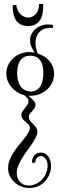

<svg xmlns="http://www.w3.org/2000/svg" viewBox="-20 -773 297 951"><path d="M121.1 -298.8Q126 -293.9 132.1 -288.8Q138.2 -283.7 143.6 -278.1Q148.9 -272.5 152.3 -266.6Q155.8 -260.7 155.8 -254.9Q155.8 -244.1 150.6 -236.8Q145.5 -229.5 139.4 -223.1Q133.3 -216.8 128.2 -210Q123 -203.1 123 -193.8Q123 -182.1 129.6 -174.1Q136.2 -166 144 -158.4Q151.9 -150.9 158.4 -142.1Q165 -133.3 165 -120.1Q165 -107.9 157.5 -92.8Q149.9 -77.6 138.7 -60.8Q127.4 -43.9 114 -25.9Q100.6 -7.8 89.4 10.5Q78.1 28.8 70.6 46.9Q63 64.9 63 82Q63 95.7 66.9 107.4Q70.8 119.1 78.6 127.7Q86.4 136.2 97.2 141.1Q107.9 146 122.1 146Q141.1 146 158.2 137.9Q175.3 129.9 188 116.2Q200.7 102.5 208.3 84.7Q215.8 66.9 215.8 47.9Q215.8 40 214.1 31.5Q212.4 22.9 208.3 16.1Q204.1 9.3 197.5 4.6Q190.9 0 181.2 0Q168.5 0 161.6 10.5Q154.8 21 154.8 33.2H138.2Q137.7 22.5 140.9 13.2Q144 3.9 149.9 -2.9Q155.8 -9.8 164.1 -13.4Q172.4 -17.1 182.1 -17.1Q195.3 -17.1 204.8 -11.2Q214.4 -5.4 220.5 3.9Q226.6 13.2 229.7 24.7Q232.9 36.1 232.9 47.9Q232.9 70.3 224.9 90.3Q216.8 110.4 202.4 125.5Q188 140.6 168.5 149.4Q148.9 158.2 126 158.2Q105.5 158.2 86.2 150.9Q66.9 143.6 52.2 130.4Q37.6 117.2 28.8 99.1Q20 81.1 20 60.1Q20 39.1 28.1 19Q36.1 -1 48.1 -19.3Q60.1 -37.6 74 -54.4Q87.9 -71.3 99.9 -86.4Q111.8 -101.6 119.9 -115.2Q127.9 -128.9 127.9 -141.1Q127.9 -149.9 121.3 -156.2Q114.7 -162.6 106.9 -169.2Q99.1 -175.8 92.5 -183.6Q85.9 -191.4 85.9 -204.1Q85.9 -213.4 91.3 -221.4Q96.7 -229.5 103.3 -237.3Q109.9 -245.1 115.5 -253.4Q121.1 -261.7 121.1 -272Q121.1 -281.2 114 -288.6Q106.9 -295.9 100.1 -301.8Q80.6 -306.6 64.2 -317.1Q47.9 -327.6 36.1 -341.8Q24.4 -356 17.8 -372.8Q11.2 -389.6 11.2 -407.2Q11.2 -431.2 20.5 -450.9Q29.8 -470.7 45.7 -485.1Q61.5 -499.5 82.5 -507.3Q103.5 -515.1 127 -515.1Q132.8 -515.1 139.4 -514.4Q146 -513.7 151.9 -512.2Q143.1 -523.9 136 -540.3Q128.9 -556.6 128.9 -571.8Q128.9 -589.4 136.2 -604.2Q143.6 -619.1 156 -629.6Q168.5 -640.1 184.1 -646Q199.7 -651.9 216.8 -651.9Q223.6 -651.9 230.5 -651.1Q237.3 -650.4 244.1 -647.9L241.2 -633.8Q237.8 -634.8 234.4 -634.8Q231 -634.8 227.1 -634.8Q210.4 -634.8 197.3 -629.4Q184.1 -624 174.8 -614Q165.5 -604 160.6 -590.6Q155.8 -577.1 155.8 -561Q155.8 -548.8 158.4 -534.7Q161.1 -520.5 167 -507.8Q184.1 -502.4 199 -493.2Q213.9 -483.9 224.9 -470.9Q235.8 -458 241.9 -442.4Q248 -426.8 248 -409.2Q248 -383.3 237.5 -362.3Q227.1 -341.3 209.7 -326.7Q192.4 -312 169.7 -304.7Q147 -297.4 122.1 -298.8ZM130.9 -497.1Q111.8 -497.1 99.1 -490Q86.4 -482.9 78.9 -470.9Q71.3 -459 68.1 -442.6Q64.9 -426.3 64.9 -408.2Q64.9 -391.1 68.8 -375.2Q72.8 -359.4 81.1 -346.9Q89.4 -334.5 102.1 -327.1Q114.7 -319.8 131.8 -319.8Q150.4 -319.8 162.6 -327.9Q174.8 -335.9 181.9 -348.9Q189 -361.8 191.9 -378.7Q194.8 -395.5 194.8 -413.1Q194.8 -430.7 191.2 -446Q187.5 -461.4 179.9 -472.7Q172.4 -483.9 160.2 -490.5Q147.9 -497.1 130.9 -497.1ZM193.8 -752.9V-739.7Q193.8 -719.7 189.9 -702.1Q186 -684.6 177 -671.6Q168 -658.7 153.8 -651.4Q139.6 -644 119.1 -644Q98.6 -644 84.2 -651.1Q69.8 -658.2 60.8 -670.7Q51.8 -683.1 47.4 -700.2Q43 -717.3 43 -737.8V-748H61Q61.5 -735.8 66.4 -724.6Q71.3 -713.4 79.3 -704.8Q87.4 -696.3 97.9 -691.2Q108.4 -686 120.1 -686Q132.3 -686 142.6 -691.7Q152.8 -697.3 159.9 -706.5Q167 -715.8 170.4 -728Q173.8 -740.2 172.9 -752.9Z"/></svg>

Font: Bigelow Rules
Style: Regular
Weight: 400
Designer: Astigmatic (AOETI)
Foundry: Astigmatic (AOETI)
Version: Version 1.001